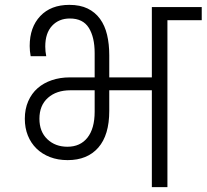

<svg xmlns="http://www.w3.org/2000/svg" viewBox="-20 -769 849 789"><path d="M257 -166Q310 -166 339.5 -203.5Q369 -241 369 -310V-398H269Q212 -398 177 -367Q142 -336 142 -281Q142 -228 174.5 -197Q207 -166 257 -166ZM258 -111Q218 -111 185.5 -123.5Q153 -136 130 -158.5Q107 -181 94.5 -212Q82 -243 82 -281Q82 -321 96 -353Q110 -385 134.5 -406.5Q159 -428 193 -439.5Q227 -451 267 -451H369V-551Q369 -616 345 -654.5Q321 -693 267 -693Q222 -693 194 -663Q166 -633 166 -578Q166 -558 170 -538H106Q104 -549 103 -559.5Q102 -570 102 -580Q102 -657 145.5 -703Q189 -749 265 -749Q309 -749 340 -734Q371 -719 391 -691.5Q411 -664 420 -626Q429 -588 429 -542V-451H604V-740H809V-686H668V0H604V-398H429V-313Q429 -214 384 -162.5Q339 -111 258 -111Z"/></svg>

Font: SVN-Poppins Light
Style: Regular
Weight: 300
Designer: Ninad Kale (Devanagari), Jonny Pinhorn (Latin)
Foundry: Indian Type Foundry
Version: Version 3.002 2017; ttfautohint (v1.8.3)